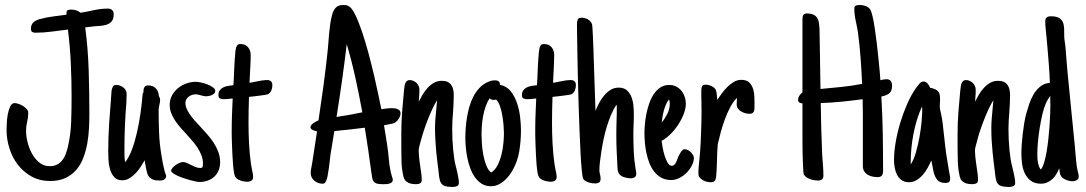

<svg xmlns="http://www.w3.org/2000/svg" viewBox="-20 -723 4357 770"><path d="M436 -666Q436 -646.5 427.5 -637Q418.9 -627.4 405.8 -623.5Q392.6 -619.6 377.2 -618.9Q361.8 -618.2 348.1 -616.2L321.8 -613.3Q333 -526.9 335.7 -440.7Q338.4 -354.5 338.4 -266.6Q338.4 -239.3 336.9 -208.7Q335.4 -178.2 330.1 -148.2Q324.7 -118.2 314.5 -90.8Q304.2 -63.5 286.6 -42.7Q269 -22 243.2 -9.5Q217.3 2.9 181.2 2.9Q139.6 2.9 107.2 -14.9Q74.7 -32.7 52.2 -61.5Q29.8 -90.3 18.1 -127.2Q6.3 -164.1 6.3 -202.1Q6.3 -210 7.1 -227.5Q7.8 -245.1 11 -263.4Q14.2 -281.7 20.8 -295.7Q27.3 -309.6 38.6 -309.6Q44.9 -309.6 54.4 -306.4Q64 -303.2 72.5 -297.9Q81.1 -292.5 87.2 -285.4Q93.3 -278.3 93.3 -270.5Q93.3 -252 88.9 -234.4Q84.5 -216.8 84.5 -198.2Q84.5 -178.2 90.3 -153.8Q96.2 -129.4 107.9 -107.7Q119.6 -85.9 137.5 -71.3Q155.3 -56.6 179.2 -56.6Q196.8 -56.6 209.2 -63.2Q221.7 -69.8 230.2 -80.8Q238.8 -91.8 243.9 -106Q249 -120.1 252.4 -134.8Q263.7 -184.1 265.4 -234.6Q267.1 -285.2 267.1 -336.9Q267.1 -403.8 263.9 -470.7Q260.7 -537.6 252.4 -604.5Q219.2 -600.6 187 -596.2Q154.8 -591.8 121.6 -591.8Q113.3 -591.8 108.6 -595.2Q104 -598.6 104 -607.4Q104 -624.5 114.3 -633.5Q124.5 -642.6 140.1 -646.5Q166 -653.8 193.1 -657Q220.2 -660.2 246.6 -664.1V-671.9Q246.6 -680.2 252.4 -682.4Q258.3 -684.6 265.1 -684.6Q275.4 -684.6 285.2 -681.6Q294.9 -678.7 303.2 -671.9Q330.6 -676.3 357.7 -682.4Q384.8 -688.5 413.6 -688.5Q423.8 -688.5 429.9 -682.4Q436 -676.3 436 -666Z M622.1 -322.3Q622.1 -317.4 621.1 -312Q620.1 -306.6 619.1 -302.2Q618.2 -296.9 617.2 -292.2Q616.2 -287.6 616.2 -283.2Q616.2 -237.8 617.9 -192.1Q619.6 -146.5 627.4 -100.6Q629.9 -83 633.3 -66.4Q636.7 -49.8 641.1 -32.7L642.1 -29.8V-30.8Q643.6 -27.3 644.8 -23.7Q646 -20 646 -16.1Q646 -10.7 643.3 -7.3Q640.6 -3.9 636.7 -2Q632.8 0 628.2 0.5Q623.5 1 619.6 1Q603.5 1 594 -2.7Q584.5 -6.3 578.6 -12.9Q572.8 -19.5 570.1 -28.8Q567.4 -38.1 565.4 -49.3L564 -58.1Q562 -64.9 561.5 -72.8Q561 -76.7 560.8 -76.4Q560.5 -76.2 560.1 -80.1Q553.2 -67.9 544.2 -54Q535.2 -40 523.7 -28.1Q512.2 -16.1 499 -8.1Q485.8 0 470.7 0Q449.7 0 438.2 -12.7Q426.8 -25.4 421.4 -43.7Q416 -62 415 -81.8Q414.1 -101.6 414.1 -116.2Q414.1 -171.9 417.7 -226.6Q421.4 -281.2 425.8 -336.4Q425.8 -337.9 426 -340.3Q426.3 -342.8 426.3 -344.2Q426.8 -351.1 427.2 -356.9Q427.7 -362.8 429.7 -368.2V-367.7Q431.6 -375.5 435.3 -378.9Q439 -382.3 446.8 -382.3Q454.1 -382.3 461.4 -379.6Q468.8 -377 474.6 -372.3Q480.5 -367.7 484.1 -361.3Q487.8 -355 487.8 -347.2Q487.8 -343.3 487.8 -337.9Q487.8 -332.5 487.3 -328.6Q487.3 -325.2 487.1 -320.1Q486.8 -314.9 486.8 -311.5Q482.9 -264.6 481 -218.5Q479 -172.4 479 -125Q479 -111.8 479.2 -98.6Q479.5 -85.4 481.9 -72.3Q498 -92.8 509.8 -124.8Q521.5 -156.7 529.5 -192.6Q537.6 -228.5 542.7 -263.9Q547.9 -299.3 550.3 -326.7Q550.3 -328.1 550.5 -330.1Q550.8 -332 550.8 -333.5Q551.3 -338.9 551.8 -343.8Q552.2 -348.6 555.2 -353Q555.2 -357.4 555.7 -362.3Q556.2 -367.2 558.1 -371.3Q560.1 -375.5 563.7 -377.9Q567.4 -380.4 574.2 -380.4Q593.8 -380.4 605 -368.4Q616.2 -356.4 617.2 -337.9Q619.6 -334 620.8 -330.3Q622.1 -326.7 622.1 -322.3Z M843.3 -357.9Q843.3 -352.1 839.1 -348.1Q835 -344.2 829.1 -341.6Q823.2 -338.9 817.1 -337.9Q811 -336.9 807.1 -336.9Q801.3 -336.9 795.9 -338.1Q790.5 -339.4 785.2 -340.8Q779.8 -342.3 774.9 -343.5Q770 -344.7 764.6 -344.7Q757.3 -344.7 750 -342.3Q742.7 -339.8 736.8 -335.4Q731 -331.1 727.3 -324.7Q723.6 -318.4 723.6 -310.5Q723.6 -298.8 728.5 -287.4Q733.4 -275.9 741.5 -264.2Q749.5 -252.4 760 -240.5Q770.5 -228.5 782.2 -216.3Q796.4 -200.7 810.8 -184.6Q825.2 -168.5 836.7 -150.9Q848.1 -133.3 855.5 -113.8Q862.8 -94.2 862.8 -72.8Q862.8 -54.2 856.7 -39.6Q850.6 -24.9 839.6 -14.6Q828.6 -4.4 813.2 1.2Q797.9 6.8 779.8 6.8Q774.9 6.8 764.9 4.9Q754.9 2.9 742.2 -0.7Q729.5 -4.4 716.1 -8.8Q702.6 -13.2 691.7 -18.3Q680.7 -23.4 673.6 -28.6Q666.5 -33.7 666.5 -38.1Q666.5 -43.9 671.9 -50Q677.2 -56.2 684.6 -61.3Q691.9 -66.4 700 -69.8Q708 -73.2 713.4 -73.2Q720.7 -73.2 728.8 -69.8Q736.8 -66.4 745.1 -62Q754.4 -57.1 763.9 -53.2Q773.4 -49.3 783.7 -49.3Q791.5 -49.3 792.7 -54.7Q793.9 -60.1 793.9 -66.9Q793.9 -84 788.1 -99.4Q782.2 -114.7 772.9 -129.4Q763.7 -144 751.5 -158Q739.3 -171.9 727.1 -185.5Q714.4 -199.2 702.4 -212.9Q690.4 -226.6 681.2 -241Q671.9 -255.4 666.3 -270.5Q660.6 -285.6 660.6 -302.7Q660.6 -323.7 669.9 -340.6Q679.2 -357.4 694.1 -369.6Q709 -381.8 727.8 -388.4Q746.6 -395 765.6 -395Q772 -395 785.2 -392.3Q798.3 -389.6 811 -384.8Q823.7 -379.9 833.5 -373Q843.3 -366.2 843.3 -357.9Z M995.1 -12.2Q995.1 -6.8 992.7 -3.2Q990.2 0.5 986.6 2.4Q982.9 4.4 978.8 5.1Q974.6 5.9 970.7 5.9Q965.3 5.9 958.3 4.6Q951.2 3.4 944.3 1Q937.5 -1.5 931.9 -5.1Q926.3 -8.8 923.3 -14.2Q920.4 -19 918.2 -32.5Q916 -45.9 914.6 -63.7Q913.1 -81.5 912.1 -101.8Q911.1 -122.1 910.4 -140.6Q909.7 -159.2 909.4 -174.1Q909.2 -189 909.2 -196.3Q909.2 -230.5 910.4 -262.5Q911.6 -294.4 913.1 -328.1Q910.6 -328.1 908.2 -327.6Q905.8 -327.1 903.3 -327.1Q897 -326.2 890.4 -325.7Q883.8 -325.2 877 -325.2Q868.7 -325.2 862.3 -328.1Q856 -331.1 856 -341.3Q856 -353.5 861.3 -360.8Q866.7 -368.2 875 -372.3Q883.3 -376.5 893.1 -378.2Q902.8 -379.9 912.1 -380.9Q913.6 -380.9 914.1 -381.1Q914.6 -381.3 916 -381.3Q916.5 -387.2 917 -395.8Q917.5 -404.3 918 -414.6Q918.5 -430.7 919.4 -449Q920.4 -467.3 921.4 -484.1Q922.4 -501 923.8 -513.9Q925.3 -526.9 926.8 -532.2Q929.2 -538.6 932.4 -542.5Q935.5 -546.4 944.3 -546.4Q963.9 -546.4 974.6 -533.7Q985.4 -521 985.4 -502.4Q985.4 -481 984.1 -459.5Q982.9 -438 981.9 -416L980.5 -391.1Q992.7 -392.6 1004.9 -395.5Q1016.6 -397.9 1028.6 -399.9Q1040.5 -401.9 1051.8 -401.9Q1061.5 -401.9 1066.9 -396.7Q1072.3 -391.6 1072.3 -381.8Q1072.3 -371.1 1068.4 -360.8Q1064.5 -350.6 1054.7 -345.2H1055.2Q1053.2 -344.2 1043.5 -342.5Q1033.7 -340.8 1021.2 -339.4Q1008.8 -337.9 996.8 -336.4Q984.9 -335 979 -334.5H978.5Q977.5 -307.1 977.1 -280.5Q976.6 -253.9 976.6 -226.6Q976.6 -189 978.8 -146.7Q981 -104.5 986.3 -66.4L990.2 -44.4Q992.2 -36.1 993.7 -28.1Q995.1 -20 995.1 -12.2Z M1586.4 -268.6Q1586.4 -258.3 1579.1 -247.1Q1571.8 -235.8 1563 -230.5Q1560.5 -229 1554.7 -227.5Q1548.8 -226.1 1542.2 -224.9Q1535.6 -223.6 1529.5 -222.4Q1523.4 -221.2 1520 -220.7L1531.7 -148.4Q1537.1 -114.7 1539.8 -80.8Q1542.5 -46.9 1552.2 -13.7Q1553.2 -10.7 1554.2 -8.3Q1555.2 -5.9 1555.2 -2Q1555.2 4.4 1551.5 7.8Q1547.9 11.2 1542.7 12.9Q1537.6 14.6 1531.7 15.1Q1525.9 15.6 1521 15.6H1514.2Q1499 15.6 1491 13.2Q1482.9 10.7 1478.5 4.9Q1474.1 -1 1472.7 -10Q1471.2 -19 1469.2 -32.2Q1457.5 -121.6 1442.9 -210.9Q1412.6 -207 1382.1 -203.6Q1351.6 -200.2 1320.8 -197.3L1305.2 -101.6Q1304.2 -92.8 1302.5 -77.6Q1300.8 -62.5 1298.6 -46.6Q1296.4 -30.8 1293.7 -17.1Q1291 -3.4 1287.6 2.9Q1284.7 8.8 1282.2 11.2Q1279.8 13.7 1272.9 13.7Q1264.2 13.7 1255.6 10.5Q1247.1 7.3 1240.5 1.7Q1233.9 -3.9 1230 -11.7Q1226.1 -19.5 1226.1 -29.3Q1226.1 -39.1 1228.3 -48.8Q1230.5 -58.6 1231.9 -68.4Q1237.3 -100.6 1241.7 -132.6Q1246.1 -164.6 1251.5 -196.3Q1248 -196.8 1243.7 -198Q1239.3 -199.2 1235.1 -201.2Q1231 -203.1 1228 -206.1Q1225.1 -209 1225.1 -212.9Q1225.1 -217.8 1228.8 -221.9Q1232.4 -226.1 1237.5 -229.7Q1242.7 -233.4 1248 -236.1Q1253.4 -238.8 1257.3 -240.2Q1267.6 -308.6 1276.9 -376.5Q1286.1 -444.3 1293.5 -513.7Q1295.4 -532.2 1296.9 -551.3Q1298.3 -570.3 1300 -589.4Q1301.8 -608.4 1304.4 -627Q1307.1 -645.5 1312 -664.1Q1316.4 -681.6 1326.7 -692.4Q1336.9 -703.1 1356.9 -703.1Q1362.8 -703.1 1368.4 -702.1Q1374 -701.2 1378.4 -698.2Q1391.1 -691.9 1404.8 -663.6Q1418.5 -635.3 1432.1 -595Q1445.8 -554.7 1458.3 -507.8Q1470.7 -460.9 1481 -417Q1491.2 -373 1498.5 -337.6Q1505.9 -302.2 1509.3 -285.2Q1519.5 -286.6 1529.8 -287.8Q1540 -289.1 1550.3 -289.1Q1555.2 -289.1 1561.5 -288.6Q1567.9 -288.1 1573.5 -285.9Q1579.1 -283.7 1582.8 -279.5Q1586.4 -275.4 1586.4 -268.6ZM1433.1 -272.5Q1420.4 -341.8 1405.5 -409.9Q1390.6 -478 1370.6 -545.9Q1361.8 -472.2 1351.6 -399.4Q1341.3 -326.7 1329.6 -253.9Q1356 -257.8 1381.6 -262.5Q1407.2 -267.1 1433.1 -272.5Z M1671.4 -2.4Q1671.4 8.8 1664.8 12.2Q1658.2 15.6 1648.9 15.6Q1640.6 15.6 1632.6 14.4Q1624.5 13.2 1617.4 9.8Q1610.4 6.3 1605.2 0.5Q1600.1 -5.4 1598.1 -14.6Q1591.3 -43.9 1590.3 -72Q1589.4 -100.1 1589.4 -129.9V-189.9Q1589.4 -231 1592.8 -275.1Q1596.2 -319.3 1600.1 -360.4Q1600.1 -361.8 1600.6 -363.8Q1601.1 -365.7 1601.1 -366.7Q1601.6 -372.1 1602.5 -378.4Q1603.5 -384.8 1605.7 -389.9Q1607.9 -395 1612.1 -398.4Q1616.2 -401.9 1623 -401.9Q1630.9 -401.9 1637.9 -398.7Q1645 -395.5 1650.4 -390.4Q1655.8 -385.3 1658.9 -377.9Q1662.1 -370.6 1662.1 -362.8Q1662.1 -354.5 1661.6 -344.5Q1661.1 -334.5 1660.2 -325.7Q1660.2 -323.2 1659.9 -320.3Q1659.7 -317.4 1659.2 -314.9Q1666 -328.6 1674.8 -343.5Q1683.6 -358.4 1695.1 -370.8Q1706.5 -383.3 1720.5 -391.1Q1734.4 -398.9 1751.5 -398.9Q1765.6 -398.9 1774.9 -394.5Q1784.2 -390.1 1789.8 -382.1Q1795.4 -374 1797.6 -363.3Q1799.8 -352.5 1799.8 -340.3Q1799.8 -323.7 1798.8 -306.9Q1797.9 -290 1796.9 -273.4Q1795.4 -256.3 1794.4 -239.7Q1793.5 -223.1 1793.5 -206.1Q1793.5 -185.5 1794.4 -163.8Q1795.4 -142.1 1797.4 -122.3Q1799.3 -102.5 1801.8 -86.7Q1804.2 -70.8 1806.6 -62Q1808.6 -54.7 1810.8 -45.2Q1813 -35.6 1815.2 -25.6Q1817.4 -15.6 1818.8 -6.3Q1820.3 2.9 1820.3 10.3Q1820.3 21 1811.8 23.9Q1803.2 26.9 1794.9 26.9Q1786.6 26.9 1776.1 25.6Q1765.6 24.4 1757.3 20Q1747.1 12.7 1743.9 -0.5Q1740.7 -13.7 1739.7 -26.4L1738.3 -39.6Q1736.8 -51.3 1734.4 -70.3Q1731.9 -89.4 1729.7 -112.3Q1727.5 -135.3 1726.1 -159.9Q1724.6 -184.6 1724.6 -208Q1724.6 -229 1726.3 -248.5Q1728 -268.1 1730 -288.1Q1731 -298.3 1731.4 -304.7Q1731.9 -311 1732.9 -321.3Q1723.1 -305.7 1713.4 -284.7Q1703.6 -263.7 1694.8 -241Q1686 -218.3 1679 -196.8Q1671.9 -175.3 1668 -159.2L1665 -148.4Q1662.6 -140.6 1660.9 -132.8Q1659.2 -125 1659.2 -118.2Q1659.2 -109.4 1660.2 -97.9Q1661.1 -86.4 1662.6 -76.2Q1664.1 -64 1666 -51.3Q1666 -50.3 1667 -44.9Q1668 -39.6 1668.9 -32.2Q1669.9 -24.9 1670.7 -16.8Q1671.4 -8.8 1671.4 -2.4Z M2069.3 -200.2Q2069.3 -157.7 2062.3 -115.5Q2055.2 -73.2 2033.2 -35.6Q2026.4 -24.4 2017.6 -13.9Q2008.8 -3.4 1998.3 5.1Q1987.8 13.7 1975.3 18.8Q1962.9 23.9 1949.2 23.9Q1927.7 23.9 1911.9 13.9Q1896 3.9 1884.5 -12.5Q1873 -28.8 1865.5 -49.6Q1857.9 -70.3 1853.8 -92Q1849.6 -113.8 1847.9 -134.3Q1846.2 -154.8 1846.2 -170.4Q1846.2 -188 1847.7 -209Q1849.1 -230 1852.8 -252Q1856.4 -273.9 1862.5 -295.4Q1868.7 -316.9 1878.4 -335.7Q1888.2 -354.5 1901.9 -369.4Q1915.5 -384.3 1933.6 -393.1V-392.6Q1949.2 -400.9 1964.8 -400.9Q1974.6 -400.9 1980 -396.7Q1985.4 -392.6 1984.9 -382.8Q2011.7 -377.9 2028.3 -356.9Q2044.9 -335.9 2054 -308.1Q2063 -280.3 2066.2 -251Q2069.3 -221.7 2069.3 -200.2ZM1959 -322.3Q1950.7 -322.3 1943.4 -328.6Q1934.1 -314.5 1927.7 -296.1Q1921.4 -277.8 1917.7 -258.5Q1914.1 -239.3 1912.6 -219.7Q1911.1 -200.2 1911.1 -183.1Q1911.1 -168.9 1912.6 -146.7Q1914.1 -124.5 1918.2 -102.1Q1922.4 -79.6 1929.9 -60.1Q1937.5 -40.5 1949.7 -31.2Q1964.8 -40 1974.9 -59.3Q1984.9 -78.6 1990.7 -101.6Q1996.6 -124.5 1998.8 -147.9Q2001 -171.4 2001 -188Q2001 -200.2 1999.5 -219.7Q1998 -239.3 1994.6 -259.5Q1991.2 -279.8 1985.1 -297.4Q1979 -314.9 1969.7 -323.7Q1965.3 -322.3 1959 -322.3Z M2212.4 -12.2Q2212.4 -6.8 2210 -3.2Q2207.5 0.5 2203.9 2.4Q2200.2 4.4 2196 5.1Q2191.9 5.9 2188 5.9Q2182.6 5.9 2175.5 4.6Q2168.5 3.4 2161.6 1Q2154.8 -1.5 2149.2 -5.1Q2143.6 -8.8 2140.6 -14.2Q2137.7 -19 2135.5 -32.5Q2133.3 -45.9 2131.8 -63.7Q2130.4 -81.5 2129.4 -101.8Q2128.4 -122.1 2127.7 -140.6Q2127 -159.2 2126.7 -174.1Q2126.5 -189 2126.5 -196.3Q2126.5 -230.5 2127.7 -262.5Q2128.9 -294.4 2130.4 -328.1Q2127.9 -328.1 2125.5 -327.6Q2123 -327.1 2120.6 -327.1Q2114.3 -326.2 2107.7 -325.7Q2101.1 -325.2 2094.2 -325.2Q2085.9 -325.2 2079.6 -328.1Q2073.2 -331.1 2073.2 -341.3Q2073.2 -353.5 2078.6 -360.8Q2084 -368.2 2092.3 -372.3Q2100.6 -376.5 2110.4 -378.2Q2120.1 -379.9 2129.4 -380.9Q2130.9 -380.9 2131.3 -381.1Q2131.8 -381.3 2133.3 -381.3Q2133.8 -387.2 2134.3 -395.8Q2134.8 -404.3 2135.3 -414.6Q2135.7 -430.7 2136.7 -449Q2137.7 -467.3 2138.7 -484.1Q2139.6 -501 2141.1 -513.9Q2142.6 -526.9 2144 -532.2Q2146.5 -538.6 2149.7 -542.5Q2152.8 -546.4 2161.6 -546.4Q2181.2 -546.4 2191.9 -533.7Q2202.6 -521 2202.6 -502.4Q2202.6 -481 2201.4 -459.5Q2200.2 -438 2199.2 -416L2197.8 -391.1Q2210 -392.6 2222.2 -395.5Q2233.9 -397.9 2245.8 -399.9Q2257.8 -401.9 2269 -401.9Q2278.8 -401.9 2284.2 -396.7Q2289.6 -391.6 2289.6 -381.8Q2289.6 -371.1 2285.6 -360.8Q2281.7 -350.6 2272 -345.2H2272.5Q2270.5 -344.2 2260.7 -342.5Q2251 -340.8 2238.5 -339.4Q2226.1 -337.9 2214.1 -336.4Q2202.1 -335 2196.3 -334.5H2195.8Q2194.8 -307.1 2194.3 -280.5Q2193.8 -253.9 2193.8 -226.6Q2193.8 -189 2196 -146.7Q2198.2 -104.5 2203.6 -66.4L2207.5 -44.4Q2209.5 -36.1 2210.9 -28.1Q2212.4 -20 2212.4 -12.2Z M2531.7 -26.4Q2531.7 -16.6 2525.4 -12.2Q2519 -7.8 2509.8 -7.8Q2503.9 -7.8 2497.6 -9Q2491.2 -10.3 2485.4 -11.7Q2475.1 -14.6 2469.5 -19Q2463.9 -23.4 2460.9 -29.1Q2458 -34.7 2457.3 -41.5Q2456.5 -48.3 2456.1 -56.6Q2456.1 -59.1 2455.8 -61Q2455.6 -63 2455.6 -64.9Q2454.1 -92.8 2452.9 -122.1Q2451.7 -151.4 2451.7 -179.2Q2451.7 -193.4 2451.9 -207.5Q2452.1 -221.7 2452.6 -235.8Q2453.1 -250 2453.4 -263.9Q2453.6 -277.8 2453.6 -292Q2453.6 -294.9 2453.4 -297.6Q2453.1 -300.3 2452.6 -303.2Q2439.9 -284.7 2430.4 -262Q2420.9 -239.3 2413.6 -215.1Q2406.2 -190.9 2401.1 -166.7Q2396 -142.6 2392.6 -120.6L2391.1 -110.4Q2388.7 -93.3 2386.2 -75.4Q2383.8 -57.6 2383.8 -40Q2383.8 -32.7 2386.2 -23.9Q2387.2 -20 2387.9 -16.4Q2388.7 -12.7 2388.7 -7.3Q2388.7 4.4 2382.8 8.5Q2377 12.7 2367.2 12.7Q2361.3 12.7 2354.2 11.7Q2347.2 10.7 2340.6 8.5Q2334 6.3 2328.1 2.9Q2322.3 -0.5 2318.8 -5.9Q2315.9 -12.2 2313.2 -39.6Q2310.5 -66.9 2308.3 -107.4Q2306.2 -147.9 2304.2 -198.5Q2302.2 -249 2300.5 -302.2Q2298.8 -355.5 2297.6 -407.7Q2296.4 -460 2295.7 -503.9Q2294.9 -547.9 2294.4 -580.3Q2293.9 -612.8 2293.9 -626Q2293.9 -635.7 2296.6 -643.8Q2299.3 -651.9 2312 -651.9Q2325.2 -651.9 2336.9 -645.8Q2348.6 -639.6 2354 -627Q2355 -625 2356 -611.1Q2356.9 -597.2 2357.9 -575.4Q2358.9 -553.7 2359.9 -525.6Q2360.8 -497.6 2361.8 -467.5Q2362.8 -437.5 2363.8 -407.2Q2364.7 -377 2365.7 -350.6L2368.2 -278.3Q2374 -293.5 2382.8 -310.1Q2391.6 -326.7 2403.1 -340.3Q2414.6 -354 2429 -362.8Q2443.4 -371.6 2460.9 -371.6Q2482.4 -371.6 2494.6 -360.4Q2506.8 -349.1 2512.9 -332.5Q2519 -315.9 2520.5 -296.9Q2522 -277.8 2522 -262.2Q2522 -252.4 2521.7 -243.2Q2521.5 -233.9 2521 -224.6Q2520.5 -214.8 2520.3 -205.3Q2520 -195.8 2520 -186Q2520 -152.3 2521.5 -116.9Q2522.9 -81.5 2528.8 -47.4L2529.8 -40.5Q2530.8 -37.6 2531.2 -33.7Q2531.7 -29.8 2531.7 -26.4Z M2762.7 -89.4Q2762.7 -74.7 2754.6 -59.1Q2746.6 -43.5 2733.9 -30.5Q2721.2 -17.6 2704.8 -9.3Q2688.5 -1 2672.4 -1Q2649.4 -1 2632.8 -10Q2616.2 -19 2604 -34.4Q2591.8 -49.8 2584.2 -69.3Q2576.7 -88.9 2572.3 -109.6Q2567.9 -130.4 2566.2 -151.1Q2564.5 -171.9 2564.5 -189Q2564.5 -203.6 2566.2 -223.6Q2567.9 -243.7 2572 -265.1Q2576.2 -286.6 2583.5 -307.6Q2590.8 -328.6 2601.8 -345.2Q2612.8 -361.8 2628.2 -372.1Q2643.6 -382.3 2663.6 -382.3Q2679.2 -382.3 2691.7 -376Q2704.1 -369.6 2712.6 -359.1Q2721.2 -348.6 2725.8 -335Q2730.5 -321.3 2730.5 -306.6Q2730.5 -287.6 2721.7 -265.1Q2712.9 -242.7 2699 -221.7Q2685.1 -200.7 2667.7 -183.8Q2650.4 -167 2633.3 -158.2Q2634.3 -149.4 2637.2 -132.6Q2640.1 -115.7 2645.3 -99.1Q2650.4 -82.5 2657.5 -70.3Q2664.6 -58.1 2674.3 -58.1Q2679.2 -58.1 2682.9 -61Q2686.5 -64 2689.5 -68.8Q2692.4 -73.7 2694.6 -79.6Q2696.8 -85.4 2698.7 -90.8L2701.7 -97.7Q2702.6 -99.1 2702.9 -99.6Q2703.1 -100.1 2703.6 -101.1Q2707 -107.4 2710.2 -112.8Q2713.4 -118.2 2719.2 -122.1H2718.8Q2720.7 -124 2722.9 -124.3Q2725.1 -124.5 2727.1 -124.5Q2732.4 -124.5 2738.8 -121.1Q2745.1 -117.7 2750.5 -112.5Q2755.9 -107.4 2759.3 -101.3Q2762.7 -95.2 2762.7 -89.4ZM2666 -304.7Q2666 -309.6 2665.5 -314.9Q2665 -320.3 2663.1 -324.2Q2656.2 -315.9 2651.1 -304.4Q2646 -293 2642.6 -280.5Q2639.2 -268.1 2637 -255.4Q2634.8 -242.7 2633.8 -231.9Q2646.5 -247.1 2656.2 -266.4Q2666 -285.6 2666 -304.7Z M2830.6 7.8Q2823.2 7.8 2814.7 5.9Q2806.2 3.9 2798.6 -0.5Q2791 -4.9 2785.9 -11.5Q2780.8 -18.1 2780.8 -27.3Q2780.8 -41 2782 -54.4Q2783.2 -67.9 2784.7 -81.1V-80.6L2787.6 -113.3Q2789.1 -130.9 2790 -151.9Q2791 -172.9 2791.7 -194.6Q2792.5 -216.3 2793 -237.3Q2793.5 -258.3 2793.5 -275.9Q2793.5 -286.1 2793.2 -296.6Q2793 -307.1 2793 -317.9Q2792.5 -327.1 2792.5 -338.6Q2792.5 -350.1 2792.5 -359.9Q2792.5 -370.1 2795.2 -376.7Q2797.9 -383.3 2810.5 -383.3Q2821.8 -383.3 2834.2 -377.4Q2846.7 -371.6 2851.6 -360.8H2851.1Q2853.5 -355.5 2854.7 -343.5Q2856 -331.5 2856.4 -322.3Q2864.7 -335 2875.2 -349.1Q2885.7 -363.3 2897.9 -375.2Q2910.2 -387.2 2923.8 -395Q2937.5 -402.8 2953.1 -402.8Q2973.6 -402.8 2984.4 -392.6Q2995.1 -382.3 3000 -366.9Q3004.9 -351.6 3005.4 -334.2Q3005.9 -316.9 3005.9 -302.7V-298.8Q3005.9 -293 3005.6 -287.4Q3005.4 -281.7 3003.7 -277.1Q3002 -272.5 2997.8 -269.5Q2993.7 -266.6 2986.3 -266.6Q2978.5 -266.6 2969.7 -268.8Q2960.9 -271 2953.4 -275.4Q2945.8 -279.8 2940.4 -286.4Q2935.1 -293 2934.6 -301.8Q2934.6 -305.7 2934.6 -309.6Q2934.6 -313.5 2935.1 -317.4Q2935.1 -319.8 2935.3 -323.5Q2935.5 -327.1 2935.5 -330.6Q2919.9 -314.9 2908 -292Q2896 -269 2886.5 -243.2Q2877 -217.3 2870.1 -191.2Q2863.3 -165 2858.4 -144V-142.6Q2856.9 -127.4 2856.4 -112.8Q2856 -98.1 2855.5 -82.5Q2855 -64.9 2854.2 -46.9Q2853.5 -28.8 2851.6 -11.7Q2850.6 -2.4 2845.9 2.7Q2841.3 7.8 2830.6 7.8Z M3557.6 -379.9Q3557.6 -357.9 3546.4 -348.9Q3535.2 -339.8 3514.6 -335.9Q3519 -260.7 3520.3 -186.5Q3521.5 -112.3 3521.5 -37.1Q3521.5 -25.4 3516.6 -19Q3511.7 -12.7 3499 -12.7Q3488.3 -12.7 3477.8 -15.1Q3467.3 -17.6 3459 -22.7Q3450.7 -27.8 3445.6 -36.4Q3440.4 -44.9 3440.4 -57.6V-210Q3440.4 -238.8 3440.4 -267.6Q3440.4 -296.4 3439.5 -325.2Q3397.5 -319.3 3355.5 -315.2Q3313.5 -311 3271.5 -309.6Q3272.9 -205.6 3277.3 -101.6Q3278.8 -80.1 3280.5 -59.6Q3282.2 -39.1 3282.2 -18.6Q3282.2 -8.8 3276.9 -3.9Q3271.5 1 3261.7 1Q3254.4 1 3246.1 -0.2Q3237.8 -1.5 3229.7 -4.4Q3221.7 -7.3 3214.8 -11.7Q3208 -16.1 3204.1 -22.5Q3202.6 -24.9 3201.7 -37.1Q3200.7 -49.3 3200 -67.9Q3199.2 -86.4 3198.7 -109.9Q3198.2 -133.3 3198.2 -158.2Q3198.2 -183.1 3198.2 -207.3Q3198.2 -231.4 3198.2 -252Q3198.2 -272.5 3198.2 -287.6Q3198.2 -302.7 3198.2 -308.6Q3191.4 -308.6 3186 -311.8Q3180.7 -314.9 3180.7 -322.3Q3180.7 -331.1 3185.8 -339.1Q3190.9 -347.2 3198.2 -352.5V-647.5Q3198.2 -657.2 3201.9 -663.1Q3205.6 -668.9 3215.8 -668.9Q3232.4 -668.9 3242.4 -664.1Q3252.4 -659.2 3257.6 -650.6Q3262.7 -642.1 3264.4 -630.1Q3266.1 -618.2 3266.6 -604.5Q3268.1 -544.9 3268.6 -485.4Q3269 -425.8 3270.5 -366.2Q3312.5 -370.1 3354 -374.3Q3395.5 -378.4 3437.5 -386.7Q3435.1 -438.5 3431.4 -489.3Q3427.7 -540 3420.9 -591.8Q3417 -616.2 3411.6 -640.4Q3406.2 -664.6 3406.2 -689.5Q3406.2 -698.2 3412.8 -700.7Q3419.4 -703.1 3426.8 -703.1Q3438.5 -703.1 3450.4 -699.2Q3462.4 -695.3 3469.7 -685.5Q3474.1 -679.2 3479 -658.9Q3483.9 -638.7 3488 -610.8Q3492.2 -583 3496.1 -550.8Q3500 -518.6 3502.9 -489Q3505.9 -459.5 3508.1 -435.8Q3510.3 -412.1 3510.7 -401.4Q3516.6 -402.8 3522.9 -404.1Q3529.3 -405.3 3535.2 -405.3Q3546.9 -405.3 3552.2 -398.2Q3557.6 -391.1 3557.6 -379.9Z M3790.5 -6.3Q3790.5 3.4 3785.6 7.1Q3780.8 10.7 3772 10.7Q3749 10.7 3739 -1.5Q3729 -13.7 3724.1 -33.7Q3722.7 -40.5 3721.2 -47.6Q3719.7 -54.7 3718.8 -61.5Q3717.8 -67.9 3716.8 -70.3Q3715.8 -72.8 3714.8 -79.6Q3709 -65.4 3700.4 -50Q3691.9 -34.7 3680.7 -21.7Q3669.4 -8.8 3655.5 -0.5Q3641.6 7.8 3625 7.8Q3607.4 7.8 3595.7 -0.7Q3584 -9.3 3577.4 -22.2Q3570.8 -35.2 3568.1 -50.8Q3565.4 -66.4 3565.4 -80.6Q3565.4 -113.8 3572 -152.6Q3578.6 -191.4 3590.3 -230.2Q3602.1 -269 3617.7 -304.9Q3633.3 -340.8 3651.9 -367.7V-367.2L3654.8 -371.6Q3660.2 -378.9 3667.2 -387.5Q3674.3 -396 3684.1 -396Q3693.4 -396 3700.2 -387.9Q3707 -379.9 3710 -371.1Q3722.7 -368.7 3730.5 -365Q3738.3 -361.3 3742.7 -356Q3747.1 -350.6 3748.5 -343.5Q3750 -336.4 3750 -328.1Q3750 -324.7 3750 -320.8Q3750 -316.9 3749.5 -313Q3749 -309.1 3749 -303.7Q3749 -298.3 3749 -293.9Q3749 -289.1 3750.7 -281.2Q3752.4 -273.4 3754.4 -265.1L3757.8 -247.1Q3760.3 -232.9 3762 -214.8Q3763.7 -196.8 3766.1 -178.7Q3768.1 -160.2 3770 -142.8Q3772 -125.5 3773.9 -110.8L3785.6 -38.6L3787.1 -30.3Q3788.1 -23.9 3789.3 -18.6Q3790.5 -13.2 3790.5 -6.3ZM3678.7 -287.1Q3678.7 -288.1 3678.2 -290.3Q3677.7 -292.5 3677.2 -294.9Q3666 -271 3657.5 -242.9Q3648.9 -214.8 3643.3 -185.8Q3637.7 -156.7 3635 -127.7Q3632.3 -98.6 3632.3 -72.8Q3632.3 -70.3 3632.3 -68.4Q3632.3 -66.4 3632.8 -64.5V-64Q3644.5 -82 3653.1 -111.6Q3661.6 -141.1 3667.5 -173.6Q3673.3 -206.1 3676 -236.6Q3678.7 -267.1 3678.7 -287.1Z M3902.3 -2.4Q3902.3 8.8 3895.8 12.2Q3889.2 15.6 3879.9 15.6Q3871.6 15.6 3863.5 14.4Q3855.5 13.2 3848.4 9.8Q3841.3 6.3 3836.2 0.5Q3831.1 -5.4 3829.1 -14.6Q3822.3 -43.9 3821.3 -72Q3820.3 -100.1 3820.3 -129.9V-189.9Q3820.3 -231 3823.7 -275.1Q3827.1 -319.3 3831.1 -360.4Q3831.1 -361.8 3831.5 -363.8Q3832 -365.7 3832 -366.7Q3832.5 -372.1 3833.5 -378.4Q3834.5 -384.8 3836.7 -389.9Q3838.9 -395 3843 -398.4Q3847.2 -401.9 3854 -401.9Q3861.8 -401.9 3868.9 -398.7Q3876 -395.5 3881.3 -390.4Q3886.7 -385.3 3889.9 -377.9Q3893.1 -370.6 3893.1 -362.8Q3893.1 -354.5 3892.6 -344.5Q3892.1 -334.5 3891.1 -325.7Q3891.1 -323.2 3890.9 -320.3Q3890.6 -317.4 3890.1 -314.9Q3897 -328.6 3905.8 -343.5Q3914.6 -358.4 3926 -370.8Q3937.5 -383.3 3951.4 -391.1Q3965.3 -398.9 3982.4 -398.9Q3996.6 -398.9 4005.9 -394.5Q4015.1 -390.1 4020.8 -382.1Q4026.4 -374 4028.6 -363.3Q4030.8 -352.5 4030.8 -340.3Q4030.8 -323.7 4029.8 -306.9Q4028.8 -290 4027.8 -273.4Q4026.4 -256.3 4025.4 -239.7Q4024.4 -223.1 4024.4 -206.1Q4024.4 -185.5 4025.4 -163.8Q4026.4 -142.1 4028.3 -122.3Q4030.3 -102.5 4032.7 -86.7Q4035.2 -70.8 4037.6 -62Q4039.6 -54.7 4041.7 -45.2Q4043.9 -35.6 4046.1 -25.6Q4048.3 -15.6 4049.8 -6.3Q4051.3 2.9 4051.3 10.3Q4051.3 21 4042.7 23.9Q4034.2 26.9 4025.9 26.9Q4017.6 26.9 4007.1 25.6Q3996.6 24.4 3988.3 20Q3978 12.7 3974.9 -0.5Q3971.7 -13.7 3970.7 -26.4L3969.2 -39.6Q3967.8 -51.3 3965.3 -70.3Q3962.9 -89.4 3960.7 -112.3Q3958.5 -135.3 3957 -159.9Q3955.6 -184.6 3955.6 -208Q3955.6 -229 3957.3 -248.5Q3959 -268.1 3960.9 -288.1Q3961.9 -298.3 3962.4 -304.7Q3962.9 -311 3963.9 -321.3Q3954.1 -305.7 3944.3 -284.7Q3934.6 -263.7 3925.8 -241Q3917 -218.3 3909.9 -196.8Q3902.8 -175.3 3898.9 -159.2L3896 -148.4Q3893.6 -140.6 3891.8 -132.8Q3890.1 -125 3890.1 -118.2Q3890.1 -109.4 3891.1 -97.9Q3892.1 -86.4 3893.6 -76.2Q3895 -64 3897 -51.3Q3897 -50.3 3897.9 -44.9Q3898.9 -39.6 3899.9 -32.2Q3900.9 -24.9 3901.6 -16.8Q3902.3 -8.8 3902.3 -2.4Z M4306.2 -15.1Q4306.2 -9.8 4303.7 -6.1Q4301.3 -2.4 4297.6 -0.2Q4293.9 2 4289.8 2.9Q4285.6 3.9 4281.7 3.9Q4275.9 3.9 4269 2.4Q4262.2 1 4255.4 -1.7Q4248.5 -4.4 4242.9 -8.5Q4237.3 -12.7 4234.4 -18.1Q4231.4 -23.4 4230.2 -31.5Q4229 -39.6 4228 -47.9Q4223.1 -36.1 4216.6 -24.9Q4210 -13.7 4200.7 -5.1Q4191.4 3.4 4179.9 8.5Q4168.5 13.7 4154.3 13.7Q4129.4 13.7 4114 2Q4098.6 -9.8 4090.1 -27.6Q4081.5 -45.4 4078.9 -66.7Q4076.2 -87.9 4076.2 -107.4Q4076.2 -123.5 4077.6 -144Q4079.1 -164.6 4081.5 -186Q4084 -207.5 4087.4 -227.8Q4090.8 -248 4094.7 -263.7Q4099.6 -281.7 4106.7 -303.5Q4113.8 -325.2 4124.8 -344Q4135.7 -362.8 4151.9 -376Q4168 -389.2 4190.4 -390.6Q4189 -430.2 4186.3 -463.6Q4183.6 -497.1 4180.7 -532.2L4175.8 -586.4L4173.8 -606Q4172.9 -613.8 4172.4 -621.8Q4171.9 -629.9 4171.9 -637.7Q4171.9 -648.9 4178 -653.3Q4184.1 -657.7 4193.8 -657.7Q4215.3 -657.7 4226.6 -651.4Q4237.8 -645 4242.4 -634.3Q4247.1 -623.5 4247.6 -609.1Q4248 -594.7 4248 -578.1Q4248 -567.4 4250.5 -553.7L4252.9 -535.6L4256.8 -485.8Q4257.8 -474.1 4258.8 -462.4Q4259.8 -450.7 4260.7 -439L4271 -334L4290.5 -137.7L4292 -119.6Q4293.9 -99.6 4295.7 -78.1Q4297.4 -56.6 4302.2 -35.6Q4303.7 -30.3 4304.9 -25.4Q4306.2 -20.5 4306.2 -15.1ZM4192.4 -300.8Q4192.4 -306.2 4192.1 -312.7Q4191.9 -319.3 4191.9 -325.2V-338.4Q4188.5 -333.5 4183.1 -325Q4177.7 -316.4 4174.8 -309.6Q4167 -292.5 4160.6 -265.9Q4154.3 -239.3 4149.7 -210.2Q4145 -181.2 4142.6 -153.6Q4140.1 -126 4140.1 -107.4Q4140.1 -100.6 4140.4 -91.8Q4140.6 -83 4142.1 -74Q4143.6 -64.9 4146.5 -56.6Q4149.4 -48.3 4154.3 -43Q4161.6 -52.2 4167.5 -71.5Q4173.3 -90.8 4177.5 -115.5Q4181.6 -140.1 4184.6 -167.5Q4187.5 -194.8 4189.2 -220.5Q4190.9 -246.1 4191.7 -267.3Q4192.4 -288.6 4192.4 -300.8Z"/></svg>

Font: Just Another Hand
Style: Regular
Weight: 400
Designer: Astigmatic (AOETI)
Foundry: Astigmatic (AOETI)
Version: Version 1.000